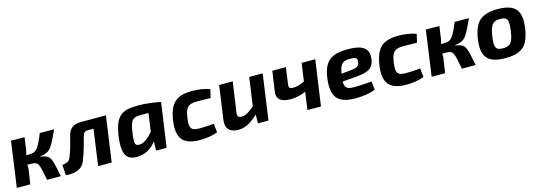

<svg xmlns="http://www.w3.org/2000/svg" viewBox="5 -1254 5644 2014"><g transform="rotate(-15 2826.5 -247.0)"><path d="M559 -493Q533 -437 514 -398Q495 -359 479 -333.5Q463 -308 445.5 -293Q428 -278 404.5 -270Q381 -262 347 -257L345 -253Q378 -248 399.5 -241Q421 -234 435 -218.5Q449 -203 459 -176Q469 -149 478 -106Q487 -63 500 0H351Q338 -67 329 -107.5Q320 -148 309.5 -169.5Q299 -191 282 -198.5Q265 -206 236 -206L239 -306Q269 -306 290 -314Q311 -322 327.5 -342.5Q344 -363 362 -399.5Q380 -436 404 -494ZM238 -494 220 -364Q216 -337 207 -309Q198 -281 184 -254Q187 -233 191 -208Q195 -183 192 -159L168 0H22L91 -494ZM279 -306 266 -206H161L174 -306Z M1109 -494 1095 -392H900Q874 -392 861 -381Q848 -370 840 -339Q830 -300 818.5 -258.5Q807 -217 795 -179Q783 -141 771 -112Q755 -60 721.5 -33Q688 -6 644.5 1.5Q601 9 554 4L546 -109Q574 -113 598.5 -121.5Q623 -130 637 -164Q645 -182 653 -205Q661 -228 669.5 -255.5Q678 -283 686 -314Q694 -345 702 -378Q716 -437 750.5 -465.5Q785 -494 849 -494ZM1122 -494 1052 0H905L974 -494Z M1481 -507Q1507 -507 1539.5 -504.5Q1572 -502 1605.5 -498Q1639 -494 1668 -489Q1697 -484 1717 -479L1617 -400Q1577 -401 1543.5 -402Q1510 -403 1481 -403Q1448 -403 1425 -398Q1402 -393 1387 -378Q1372 -363 1362 -334Q1352 -305 1345 -256Q1336 -194 1335.5 -161.5Q1335 -129 1346.5 -117Q1358 -105 1385 -106Q1412 -107 1441.5 -124Q1471 -141 1500 -170.5Q1529 -200 1556 -237L1582 -189Q1562 -130 1525.5 -85.5Q1489 -41 1440 -16Q1391 9 1331 12Q1266 14 1231.5 -14.5Q1197 -43 1189 -104Q1181 -165 1195 -257Q1208 -342 1231.5 -392.5Q1255 -443 1290.5 -467.5Q1326 -492 1374 -499.5Q1422 -507 1481 -507ZM1572 -488 1717 -479 1649 0H1535L1537 -112L1520 -124Z M2058 -507Q2105 -507 2158 -499.5Q2211 -492 2251 -475L2230 -385Q2186 -386 2146 -386.5Q2106 -387 2078 -387Q2033 -387 2005.5 -375Q1978 -363 1963 -333Q1948 -303 1940 -247Q1932 -189 1938.5 -159Q1945 -129 1968 -118Q1991 -107 2034 -107Q2052 -107 2078 -108Q2104 -109 2134 -110.5Q2164 -112 2192 -116L2202 -20Q2159 -3 2107.5 4.5Q2056 12 2008 12Q1922 12 1868 -14.5Q1814 -41 1794 -99.5Q1774 -158 1787 -253Q1800 -345 1830 -400.5Q1860 -456 1915 -481.5Q1970 -507 2058 -507Z M2499 -494 2452 -167Q2448 -136 2458 -124Q2468 -112 2493 -112Q2528 -112 2561.5 -132Q2595 -152 2646 -196L2668 -122Q2603 -53 2545 -20Q2487 13 2428 13Q2355 13 2322.5 -24Q2290 -61 2300 -127L2351 -494ZM2824 -494 2755 0H2641L2642 -134L2629 -147L2678 -494Z M3076 -494 3051 -313Q3047 -286 3056.5 -275.5Q3066 -265 3095 -265Q3126 -265 3158 -274.5Q3190 -284 3230 -304L3241 -211Q3212 -193 3176.5 -180.5Q3141 -168 3106 -161.5Q3071 -155 3042 -155Q2961 -155 2924.5 -185Q2888 -215 2898 -285L2929 -494ZM3395 -494 3325 0H3178L3247 -494Z M3749 -507Q3840 -507 3889.5 -487.5Q3939 -468 3956 -430Q3973 -392 3964 -336Q3957 -290 3933.5 -263.5Q3910 -237 3869 -224Q3828 -211 3765 -206L3513 -185L3524 -266L3737 -287Q3764 -290 3781 -295.5Q3798 -301 3808 -313.5Q3818 -326 3822 -350Q3825 -374 3818 -385.5Q3811 -397 3793 -400.5Q3775 -404 3745 -404Q3714 -404 3693 -397.5Q3672 -391 3658 -375.5Q3644 -360 3635 -331.5Q3626 -303 3618 -258Q3608 -193 3615 -160Q3622 -127 3646 -116Q3670 -105 3713 -105Q3737 -105 3771 -106.5Q3805 -108 3840.5 -110.5Q3876 -113 3905 -116L3915 -24Q3885 -11 3847 -3Q3809 5 3770 8.5Q3731 12 3697 12Q3598 12 3543.5 -18Q3489 -48 3471.5 -107.5Q3454 -167 3464 -255Q3473 -331 3494.5 -380Q3516 -429 3550.5 -456.5Q3585 -484 3634.5 -495.5Q3684 -507 3749 -507Z M4299 -507Q4346 -507 4399 -499.5Q4452 -492 4492 -475L4471 -385Q4427 -386 4387 -386.5Q4347 -387 4319 -387Q4274 -387 4246.5 -375Q4219 -363 4204 -333Q4189 -303 4181 -247Q4173 -189 4179.5 -159Q4186 -129 4209 -118Q4232 -107 4275 -107Q4293 -107 4319 -108Q4345 -109 4375 -110.5Q4405 -112 4433 -116L4443 -20Q4400 -3 4348.5 4.5Q4297 12 4249 12Q4163 12 4109 -14.5Q4055 -41 4035 -99.5Q4015 -158 4028 -253Q4041 -345 4071 -400.5Q4101 -456 4156 -481.5Q4211 -507 4299 -507Z M5064 -493Q5038 -437 5019 -398Q5000 -359 4984 -333.5Q4968 -308 4950.5 -293Q4933 -278 4909.5 -270Q4886 -262 4852 -257L4850 -253Q4883 -248 4904.5 -241Q4926 -234 4940 -218.5Q4954 -203 4964 -176Q4974 -149 4983 -106Q4992 -63 5005 0H4856Q4843 -67 4834 -107.5Q4825 -148 4814.5 -169.5Q4804 -191 4787 -198.5Q4770 -206 4741 -206L4744 -306Q4774 -306 4795 -314Q4816 -322 4832.5 -342.5Q4849 -363 4867 -399.5Q4885 -436 4909 -494ZM4743 -494 4725 -364Q4721 -337 4712 -309Q4703 -281 4689 -254Q4692 -233 4696 -208Q4700 -183 4697 -159L4673 0H4527L4596 -494ZM4784 -306 4771 -206H4666L4679 -306Z M5380 -507Q5471 -507 5526 -480.5Q5581 -454 5600.5 -396Q5620 -338 5606 -240Q5593 -147 5561.5 -91.5Q5530 -36 5473 -12Q5416 12 5325 12Q5235 12 5179.5 -14Q5124 -40 5103.5 -98Q5083 -156 5097 -252Q5110 -346 5141.5 -401.5Q5173 -457 5231 -482Q5289 -507 5380 -507ZM5378 -400Q5338 -400 5313.5 -387Q5289 -374 5274.5 -339.5Q5260 -305 5250 -240Q5242 -183 5246 -151Q5250 -119 5270 -107Q5290 -95 5329 -95Q5369 -95 5393 -108.5Q5417 -122 5431 -156Q5445 -190 5454 -252Q5462 -311 5458.5 -343Q5455 -375 5435.5 -387.5Q5416 -400 5378 -400Z"/></g></svg>

Font: Exo 2
Style: Bold Italic
Weight: 700
Italic angle: -8°
Designer: Natanael Gama
Foundry: Natanael Gama
Version: Version 2.010